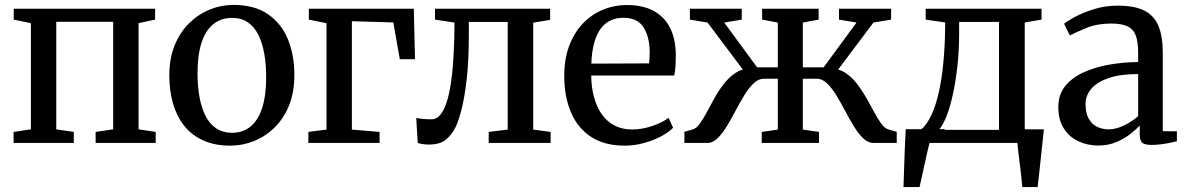

<svg xmlns="http://www.w3.org/2000/svg" viewBox="-20 -583 4840 783"><path d="M35.5 0V-45L106 -55.5V-488.5L36 -503V-547.5H612.5V-503L545 -488.5V-55.5L615 -45V0H370V-45L441.5 -55.5V-494H209.5V-55.5L281 -45V0Z M670.5 -274.5Q670.5 -344.5 692.2 -398Q714 -451.5 751.2 -488.2Q788.5 -525 835.2 -544Q882 -563 931.5 -563Q1018 -563 1073 -525Q1128 -487 1154.2 -422.5Q1180.5 -358 1180.5 -277.5Q1180.5 -207 1158.8 -153.2Q1137 -99.5 1099.8 -63Q1062.5 -26.5 1015.8 -7.8Q969 11 919.5 11Q855 11 807.8 -10.8Q760.5 -32.5 730.2 -71.2Q700 -110 685.2 -162Q670.5 -214 670.5 -274.5ZM926.5 -41.5Q970.5 -41.5 1001.5 -66.8Q1032.5 -92 1049 -142.5Q1065.5 -193 1065.5 -269Q1065.5 -319.5 1057.8 -363.5Q1050 -407.5 1033.8 -440.5Q1017.5 -473.5 991 -491.8Q964.5 -510 926.5 -510Q882 -510 850.5 -485Q819 -460 802.2 -409.8Q785.5 -359.5 785.5 -283Q785.5 -231.5 793.5 -187.5Q801.5 -143.5 818 -110.8Q834.5 -78 861.5 -59.8Q888.5 -41.5 926.5 -41.5Z M1237.5 0V-45L1311.5 -54.5V-488.5L1239.5 -503V-547.5H1667.5L1672.5 -341.5H1610.5L1584 -491.5L1415 -496.5V-54.5L1528 -45V0Z M1729.5 6.5Q1714.5 6.5 1702.8 4.5Q1691 2.5 1683.5 0L1677.5 -102Q1688 -99.5 1704.8 -98Q1721.5 -96.5 1740 -96.5Q1771.5 -96.5 1792.2 -142Q1813 -187.5 1823 -275.5Q1833 -363.5 1833.5 -491L1754 -503V-547.5H2223.5V-502L2154.5 -490.5V-54.5L2225.5 -45V0H1973V-45L2050.5 -54.5V-493.5H1892V-444Q1892 -337 1883.5 -262.2Q1875 -187.5 1863 -139.8Q1851 -92 1838.5 -66Q1824 -35 1799.2 -14.2Q1774.5 6.5 1729.5 6.5Z M2527.5 11Q2445 11 2390.2 -25Q2335.5 -61 2308.2 -125.5Q2281 -190 2281 -274Q2281 -340 2300.2 -393.2Q2319.5 -446.5 2354.2 -484.2Q2389 -522 2436 -542.2Q2483 -562.5 2538 -562.5Q2630.5 -562.5 2682 -511.8Q2733.5 -461 2736 -365.5Q2736 -335.5 2734.8 -313.5Q2733.5 -291.5 2729.5 -275H2391Q2391.5 -227 2402.5 -186.8Q2413.5 -146.5 2434.2 -117Q2455 -87.5 2486 -71.2Q2517 -55 2558 -55Q2599.5 -55 2641.8 -69.8Q2684 -84.5 2706.5 -102.5L2725 -62Q2707 -43.5 2676 -27Q2645 -10.5 2606.2 0.2Q2567.5 11 2527.5 11ZM2391.5 -323.5 2627 -324.5Q2628 -334 2628.8 -346.5Q2629.5 -359 2629.5 -368.5Q2629.5 -431.5 2604.8 -471Q2580 -510.5 2522 -510.5Q2494.5 -510.5 2471.5 -500.2Q2448.5 -490 2431.2 -468Q2414 -446 2403.8 -410.2Q2393.5 -374.5 2391.5 -323.5Z M2771 0V-45.5L2806 -55.5Q2820.5 -60 2834.2 -79.2Q2848 -98.5 2862.8 -126.2Q2877.5 -154 2894.2 -184Q2911 -214 2932 -241Q2953 -268 2978.8 -285.2Q3004.5 -302.5 3037.5 -304V-262L2865.5 -491L2793.5 -503V-547.5H3005V-503L2933.5 -491L3067.5 -308.5H3152V-491L3088 -503V-547.5H3318.5V-503L3254 -491V-308.5H3339L3473 -491L3401.5 -503V-547.5H3614V-503L3542 -491L3370 -262V-304Q3403 -302.5 3428.8 -285.2Q3454.5 -268 3475.2 -241Q3496 -214 3513 -184Q3530 -154 3544.8 -126.2Q3559.5 -98.5 3573.5 -79.2Q3587.5 -60 3602 -55.5L3637 -45.5V0H3542.5Q3520 0 3500.2 -19Q3480.5 -38 3462.2 -67.8Q3444 -97.5 3426.5 -131Q3409 -164.5 3390.8 -194.2Q3372.5 -224 3352.8 -243Q3333 -262 3310.5 -262H3254V-54.5L3320 -45V0H3086.5V-45L3152 -54.5V-262H3095.5Q3073 -262 3053.2 -243Q3033.5 -224 3015.2 -194.2Q2997 -164.5 2979.5 -131Q2962 -97.5 2943.8 -67.8Q2925.5 -38 2906.2 -19Q2887 0 2865 0Z M3716 0V-51.5L3734 -52.5Q3759.5 -73.5 3778.5 -114.2Q3797.5 -155 3809.8 -212Q3822 -269 3828.2 -339.8Q3834.5 -410.5 3834.5 -491.5L3755 -503V-547.5H4227.5V-503L4159 -491.5V0ZM3808.5 -53.5H4054V-493.5H3891.5V-446.5Q3891.5 -381 3885 -319Q3878.5 -257 3867.2 -204Q3856 -151 3841 -111.8Q3826 -72.5 3808.5 -53.5ZM3664.5 180Q3666 145 3667 105.8Q3668 66.5 3669.8 25.2Q3671.5 -16 3673.5 -56H3834.5L3772.5 -5.5Q3767.5 11 3761.5 37.5Q3755.5 64 3749.2 92.5Q3743 121 3738 144.8Q3733 168.5 3730 180ZM4149 180Q4147.5 159.5 4144.8 135.5Q4142 111.5 4139 87Q4136 62.5 4133.2 40Q4130.5 17.5 4129 -0.5L4086 -55.5H4237Q4235 -35.5 4232.5 -11.8Q4230 12 4227.2 37.5Q4224.5 63 4221.8 88.2Q4219 113.5 4216.5 137Q4214 160.5 4211.5 180Z M4459 10.5Q4415.5 10.5 4378.5 -6.5Q4341.5 -23.5 4318.8 -58.5Q4296 -93.5 4296 -146.5Q4296 -196.5 4323.2 -231Q4350.5 -265.5 4397 -287Q4443.5 -308.5 4501.5 -319Q4559.5 -329.5 4621.5 -330V-368Q4621.5 -412 4612 -437.8Q4602.5 -463.5 4578.8 -475.2Q4555 -487 4511 -487Q4454.5 -487 4411.2 -469.2Q4368 -451.5 4343 -438.5L4319.5 -486Q4330.5 -496 4363.2 -513.8Q4396 -531.5 4441.8 -545.8Q4487.5 -560 4538.5 -560Q4606.5 -560 4646.8 -539.8Q4687 -519.5 4704.5 -476.8Q4722 -434 4722 -366.5V-48L4779.5 -47.5V-7Q4768.5 -4 4751 -0.5Q4733.5 3 4713.8 5.5Q4694 8 4677 8Q4650.5 8 4639.2 0Q4628 -8 4628 -36.5V-71Q4616 -58 4592 -38.5Q4568 -19 4534.2 -4.2Q4500.5 10.5 4459 10.5ZM4502 -55.5Q4530 -55.5 4563 -71Q4596 -86.5 4621.5 -109.5V-281Q4549.5 -281 4502 -265Q4454.5 -249 4430.8 -221.5Q4407 -194 4407 -158.5Q4407 -122.5 4419.5 -99.8Q4432 -77 4453.5 -66.2Q4475 -55.5 4502 -55.5Z"/></svg>

Font: Merriweather 36pt
Style: Regular
Weight: 400
Designer: Eben Sorkin
Foundry: Eben Sorkin
Version: Version 2.100